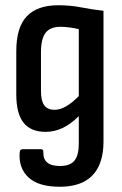

<svg xmlns="http://www.w3.org/2000/svg" viewBox="-20 -518 465 731"><path d="M207 193Q126 193 88 157Q50 121 55 62Q56 54 59.5 52Q63 50 67 50H135Q140 50 142.5 52Q145 54 145 61Q144 87 159.5 100.5Q175 114 208 114Q247 114 263.5 93.5Q280 73 280 29V-18Q280 -34 280 -47.5Q280 -61 280 -74L279 -75Q249 -45 218 -30.5Q187 -16 154 -16Q97 -16 69.5 -51Q42 -86 42 -159V-323Q42 -414 82 -456Q122 -498 202 -498Q248 -498 288.5 -490Q329 -482 374 -477V20Q374 77 355.5 115.5Q337 154 300 173.5Q263 193 207 193ZM188 -100Q209 -100 231.5 -113Q254 -126 280 -152V-407Q264 -411 245 -413.5Q226 -416 211 -416Q171 -416 153.5 -393Q136 -370 136 -319V-171Q136 -134 148.5 -117Q161 -100 188 -100Z"/></svg>

Font: Sofia Sans Condensed SemiBold
Style: Regular
Weight: 600
Designer: Botio Nikoltchev, Ani Petrova
Foundry: lettersoup
Version: Version 4.101